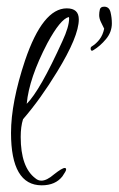

<svg xmlns="http://www.w3.org/2000/svg" viewBox="-20 -543 355 575"><path d="M105 12Q13 12 13 -145Q13 -236 55 -362Q108 -518 180 -518Q216 -518 216 -485Q216 -434 151 -328Q126 -287 100.5 -251.5Q75 -216 49 -186Q42 -164 42 -133Q42 -42 86 -9Q94 -2 104 -2Q120 -2 142 -21Q166 -40 174 -40Q178 -40 178 -35Q178 -31 167 -15Q146 12 105 12ZM60 -232Q80 -252 106.5 -298.5Q133 -345 167 -420Q187 -463 187 -488Q187 -491 186 -492Q161 -486 122 -414Q67 -309 60 -232ZM256 -391Q252 -391 251.5 -396.5Q251 -402 255 -404Q268 -412 278 -425Q288 -438 292 -457Q287 -467 282 -477.5Q277 -488 277 -498Q277 -506 279 -514.5Q281 -523 292 -523Q307 -523 311 -506.5Q315 -490 315 -473Q315 -447 297.5 -426Q280 -405 260 -393Q256 -391 256 -391Z"/></svg>

Font: Ole
Style: Regular
Weight: 400
Designer: Robert E. Leuschke
Foundry: Robert E. Leuschke
Version: Version 1.010; ttfautohint (v1.8.3)